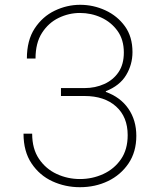

<svg xmlns="http://www.w3.org/2000/svg" viewBox="-20 -770 660 800"><path d="M313 10Q252 10 198.5 -14.5Q145 -39 111.5 -89Q78 -139 78 -213H114Q114 -150 142.5 -108Q171 -66 216.5 -45Q262 -24 313 -24Q365 -24 410.5 -45Q456 -66 484 -106.5Q512 -147 512 -207Q512 -283 463.5 -326.5Q415 -370 332 -370H234V-403H332Q377 -403 414.5 -420Q452 -437 474 -469.5Q496 -502 496 -551Q496 -605 469.5 -641.5Q443 -678 401.5 -697Q360 -716 313 -716Q267 -716 224.5 -695.5Q182 -675 155 -633Q128 -591 128 -526H92Q92 -602 124.5 -651.5Q157 -701 208 -725.5Q259 -750 314 -750Q369 -750 419 -727Q469 -704 500.5 -660.5Q532 -617 532 -553Q532 -501 505.5 -457Q479 -413 421 -390V-387Q482 -365 515 -317Q548 -269 548 -204Q548 -137 515.5 -89Q483 -41 430 -15.5Q377 10 313 10Z"/></svg>

Font: Be Vietnam Pro Thin
Style: Regular
Weight: 100
Designer: Lam Bao, Tony Le, Vietanh Nguyen
Foundry: Yellow Type Foundry
Version: Version 1.002; ttfautohint (v1.8.3)